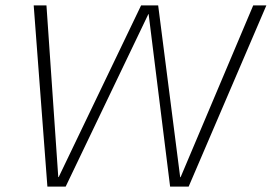

<svg xmlns="http://www.w3.org/2000/svg" viewBox="-20 -695 1012 715"><path d="M156.5 0H224.5L532.5 -642.5H533.5L613.5 0H682.5L972 -675H923L652.5 -35H651L569 -675H505.5L198.5 -35.5H197L153 -675H105.5Z"/></svg>

Font: Anybody SemiExpanded ExtraLight
Style: Italic
Weight: 250
Width: 6
Italic angle: -10°
Version: Version 1.113;gftools[0.9.25]